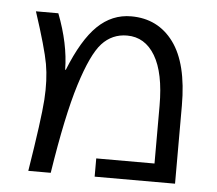

<svg xmlns="http://www.w3.org/2000/svg" viewBox="-44 -578 706 625"><g transform="rotate(5 309.5 -265.0)"><path d="M287.1 0V-59.6H477.5V-248Q477.5 -355.5 444.3 -411.1Q411.1 -466.8 352.5 -466.8Q303.7 -466.8 270.5 -430.7Q237.3 -394.5 205.1 -291.5Q172.9 -188.5 143.6 0H70.3Q97.7 -169.9 102.1 -234.9Q106.4 -299.8 97.2 -351.6Q87.9 -403.3 49.8 -519.5H123Q160.2 -422.9 161.1 -338.9L163.1 -337.9Q203.1 -438.5 250.5 -484.4Q297.9 -530.3 360.4 -530.3Q448.2 -530.3 499 -461.4Q549.8 -392.6 549.8 -254.9V0Z"/></g></svg>

Font: Mgen+ 1c regular
Style: Regular
Weight: 400
Designer: [Source Han Sans]
Ryoko NISHIZUKA  (kana & ideographs); Paul D. Hunt (Latin, Greek & Cyrillic); Wenlong ZHANG  (bopomofo
Version: Version 1.059.20150602